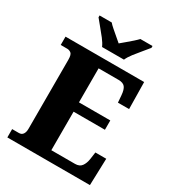

<svg xmlns="http://www.w3.org/2000/svg" viewBox="-218 -1054 1069 1178"><g transform="rotate(30 317.0 -465.5)"><path d="M20 0V-59H68Q87 -59 96.5 -73Q106 -87 106 -110V-599Q106 -636 93.5 -645.5Q81 -655 66 -655H20V-714H577L580 -524H501L497 -574Q494 -613 480.5 -630Q467 -647 434 -647H293V-406H515V-340H293V-67H461Q492 -67 507 -87Q522 -107 527 -140L534 -190H611L605 0ZM246 -771Q236 -794 215.5 -820.5Q195 -847 173 -873Q151 -899 136 -918V-931H222Q231 -920 250 -903.5Q269 -887 289 -870Q309 -853 323 -841Q337 -853 357.5 -870Q378 -887 396.5 -903.5Q415 -920 425 -931H511V-918Q496 -899 474 -873Q452 -847 431.5 -820.5Q411 -794 401 -771Z"/></g></svg>

Font: Noto Serif Thai SemiCondensed Black
Style: Regular
Weight: 900
Width: 4
Designer: Monotype Design Team
Foundry: Monotype Imaging Inc.
Version: Version 2.002; ttfautohint (v1.8.4.7-5d5b)